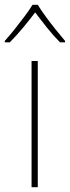

<svg xmlns="http://www.w3.org/2000/svg" viewBox="-42 -783 292 803"><path d="M116 0H90V-528H116ZM116 -763Q128 -743 148 -715.5Q168 -688 190 -660.5Q212 -633 230 -612V-606H209Q181 -634 153.5 -668.5Q126 -703 105 -731Q84 -703 55.5 -668.5Q27 -634 -1 -606H-22V-612Q-3 -633 19 -660.5Q41 -688 61.5 -715.5Q82 -743 94 -763Z"/></svg>

Font: Noto Sans Oriya Thin
Style: Regular
Weight: 100
Designer: Amélie Bonet and Sol Matas
Foundry: Google LLC
Version: Version 2.006; ttfautohint (v1.8.4.7-5d5b)